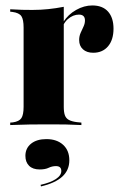

<svg xmlns="http://www.w3.org/2000/svg" viewBox="-20 -452 439 694"><path d="M137.9 -2.4Q112.9 -2.4 85.9 -2Q58.9 -1.6 16.9 0V-8.9L26.6 -9.7Q49.2 -12.9 57.3 -25Q65.3 -37.1 65.3 -66.1V-209.7H210.5V-66.1Q210.5 -46.8 214.5 -35.5Q218.5 -24.2 229 -18.5Q239.5 -12.9 258.1 -10.5L274.2 -8.9V0Q242.7 -1.6 219.4 -2Q196 -2.4 176.6 -2.4Q157.3 -2.4 137.9 -2.4ZM65.3 -209.7V-352.4Q65.3 -381.5 57.3 -393.5Q49.2 -405.6 25 -408.9L16.9 -409.7V-418.5Q41.1 -416.9 59.7 -416.5Q78.2 -416.1 96.8 -416.1Q126.6 -416.1 154 -419Q181.5 -421.8 210.5 -427.4V-418.5V-209.7ZM316.9 -261.3Q293.5 -261.3 279.8 -273.8Q266.1 -286.3 266.1 -307.3Q266.1 -321 271.4 -333.1Q276.6 -345.2 281.9 -356Q287.1 -366.9 287.1 -378.2Q287.1 -399.2 265.3 -399.2Q254.8 -399.2 244.8 -395.2Q234.7 -391.1 225.4 -383.1Q216.1 -375 209.7 -362.9L208.9 -372.6Q226.6 -400 255.2 -416.1Q283.9 -432.3 313.7 -432.3Q350.8 -432.3 370.6 -410.1Q390.3 -387.9 390.3 -348.4Q390.3 -308.1 370.6 -284.7Q350.8 -261.3 316.9 -261.3ZM128.2 221.8 126.6 216.1Q162.1 208.1 181.9 195.2Q201.6 182.3 201.6 166.1Q201.6 148.4 182.3 148.4Q168.5 148.4 156 154.4Q143.5 160.5 123.4 160.5Q98.4 160.5 85.1 147.2Q71.8 133.9 71.8 111.3Q71.8 83.9 92.3 67.3Q112.9 50.8 147.6 50.8Q185.5 50.8 208.1 71.4Q230.6 91.9 230.6 127.4Q230.6 162.9 205.2 186.3Q179.8 209.7 128.2 221.8Z"/></svg>

Font: Playfair 144pt SemiCondensed Black
Style: Regular
Weight: 900
Width: 4
Designer: Claus Eggers Sørensen
Foundry: Claus Eggers Sørensen
Version: Version 2.203